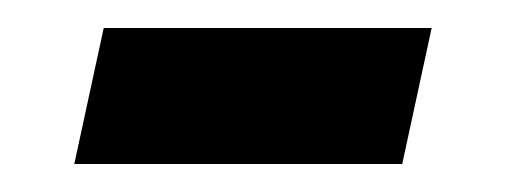

<svg xmlns="http://www.w3.org/2000/svg" viewBox="-20 -322 360 137"><path d="M54 -302H288L267 -205H33Z"/></svg>

Font: mr_Source Sans Pro
Style: Bold Italic
Weight: 700
Italic angle: -11°
Designer: Paul D. Hunt
Foundry: Adobe Systems Incorporated
Version: Version 1.036;July 10, 2024;FontCreator 11.5.0.2430 64-bit